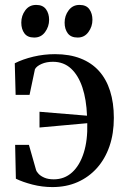

<svg xmlns="http://www.w3.org/2000/svg" viewBox="-20 -748 507 780"><path d="M193 12Q151.5 12 111.8 1.8Q72 -8.5 44.5 -22L41.5 -159.5H97.5L126.5 -57.5Q128.5 -50.5 137 -41.5Q145.5 -32.5 160.8 -26Q176 -19.5 198.5 -19.5Q242 -19.5 273 -47.8Q304 -76 320.2 -127.2Q336.5 -178.5 334.5 -247.5L140.5 -230V-294L333.5 -278Q331 -343.5 314.8 -392.5Q298.5 -441.5 268.8 -469.2Q239 -497 195 -497Q168.5 -497 148.8 -488.2Q129 -479.5 122 -467L100 -362.5H43.5L40 -491Q72.5 -507.5 115.5 -517.8Q158.5 -528 203.5 -528Q262.5 -528 307.2 -510.5Q352 -493 382 -459.8Q412 -426.5 427.2 -378.5Q442.5 -330.5 442.5 -269Q442.5 -205.5 424.8 -154Q407 -102.5 374 -65.5Q341 -28.5 295.2 -8.2Q249.5 12 193 12ZM118.5 -595.5Q91.5 -595.5 79 -612.8Q66.5 -630 66.5 -656Q66.5 -684.5 82.8 -706.2Q99 -728 126.5 -728H127.5Q154 -728 166.8 -710.5Q179.5 -693 179.5 -667.5Q179.5 -640 163.2 -617.8Q147 -595.5 119.5 -595.5ZM295 -595.5Q268 -595.5 255.2 -612.8Q242.5 -630 242.5 -656Q242.5 -684.5 259 -706.2Q275.5 -728 302.5 -728H303.5Q330.5 -728 343 -710.5Q355.5 -693 355.5 -667.5Q355.5 -640 339.2 -617.8Q323 -595.5 296 -595.5Z"/></svg>

Font: Merriweather 120pt
Style: Regular
Weight: 400
Version: Version 2.100